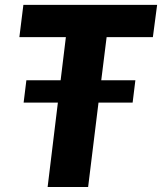

<svg xmlns="http://www.w3.org/2000/svg" viewBox="-20 -748 648 768"><path d="M608.5 -728.5 591.5 -599.5H406.5L385 -427H521.5L510.5 -337.5H374L332.5 0H170.5L211.5 -337.5H74.5L85.5 -427H222.5L243.5 -599.5H57.5L73.5 -728.5Z"/></svg>

Font: Lato Black
Style: Italic
Weight: 900
Italic angle: -7°
Designer: Lukasz Dziedzic
Foundry: tyPoland Lukasz Dziedzic
Version: Version 2.007; 2014-02-27